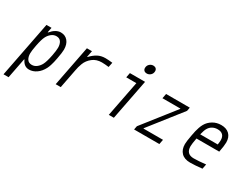

<svg xmlns="http://www.w3.org/2000/svg" viewBox="-98 -1709 3530 2740"><g transform="rotate(30 1666.5 -338.5)"><path d="M438.8 -677.1Q511.7 -677.1 555 -625.7Q598.3 -574.2 598.3 -486.3Q598.3 -438.8 578.1 -333.3Q569 -287.8 563.5 -263Q557.9 -238.3 547.2 -204.8Q536.5 -171.2 522.8 -143.9Q485.7 -71 427.7 -30.3Q369.8 10.4 305.3 10.4Q222 10.4 181 -81.4H174.5L110 250H26.7L205.1 -666.7H288.4L272.8 -585.3H279.3Q356.1 -677.1 438.8 -677.1ZM206.4 -199.9Q206.4 -141.9 230.8 -104.8Q255.2 -67.7 307.3 -67.7Q350.9 -67.7 387 -96Q423.2 -124.3 445.3 -166.7Q472 -217.4 494.8 -333.3Q511.7 -420.6 511.7 -466.8Q511.7 -524.7 487.3 -561.8Q462.9 -599 410.8 -599Q367.2 -599 331.1 -570.6Q294.9 -542.3 272.8 -500Q246.7 -451.2 224 -333.3Q206.4 -242.8 206.4 -199.9Z M1158.2 -599Q1069.7 -599 1009.1 -551.4Q977.2 -526.7 954.4 -496.4Q931.6 -466.1 918.3 -430Q904.9 -393.9 898.8 -370.4Q892.6 -347 885.4 -309.2L825.5 0H742.2L871.7 -666.7H955.1L934.9 -563.2H941.4Q992.8 -618.5 1047.5 -647.8Q1102.2 -677.1 1173.2 -677.1Q1221.4 -677.1 1289.1 -668.6L1273.4 -590.5Q1205.7 -599 1158.2 -599Z M1729.2 -837.9Q1729.2 -877 1755.9 -902Q1782.6 -927.1 1818.4 -927.1Q1845.7 -927.1 1862.3 -911.5Q1878.9 -895.8 1878.9 -870.4Q1878.9 -831.4 1852.2 -806.3Q1825.5 -781.2 1789.7 -781.2Q1762.4 -781.2 1745.8 -796.9Q1729.2 -812.5 1729.2 -837.9ZM1617.2 0 1731.8 -588.5H1565.1L1580.1 -666.7H1830.1L1700.5 0Z M2161.5 -588.5 2176.4 -666.7H2567.1L2556 -608.1L2144.5 -84.6L2143.2 -78.1H2465.5L2450.5 0H2033.9L2045.6 -59.9L2456.4 -582L2457.7 -588.5Z M3182.3 -485Q3182.3 -540.4 3153.3 -569.7Q3124.3 -599 3067.1 -599Q3020.2 -599 2983.1 -578.1Q2946 -557.3 2924.5 -520.2Q2904.9 -489.6 2886.1 -411.5H3175.1Q3182.3 -459 3182.3 -485ZM2850.9 -196Q2850.9 -67.7 2976.6 -67.7Q3052.7 -67.7 3174.5 -81.4L3159.5 -3.3Q3039.1 10.4 2961.6 10.4Q2866.5 10.4 2816.4 -41.3Q2766.3 -93.1 2766.3 -182.3Q2766.3 -225.9 2786.5 -333.3Q2796.2 -384.8 2802.7 -413.7Q2809.2 -442.7 2822.3 -480.5Q2835.3 -518.2 2851.6 -546.2Q2884.8 -604.2 2945.3 -640.6Q3005.9 -677.1 3082 -677.1Q3168 -677.1 3217.1 -629.6Q3266.3 -582 3266.3 -495.4Q3266.3 -443.4 3244.8 -333.3H2869.8Q2850.9 -233.7 2850.9 -196Z"/></g></svg>

Font: Monoid
Style: Italic
Weight: 400
Width: 4
Italic angle: -11°
Monospace: yes
Version: Version 0.61